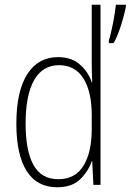

<svg xmlns="http://www.w3.org/2000/svg" viewBox="-20 -831 551 810"><path d="M221 -41Q136 -41 92.5 -109.5Q49 -178 49 -309Q49 -446 95 -518Q141 -590 225 -590Q283 -590 318.5 -557.5Q354 -525 367 -484H369Q368 -507 367.5 -527.5Q367 -548 367 -568V-811H404V-51H374L369 -151H367Q353 -109 318.5 -75Q284 -41 221 -41ZM226 -75Q297 -75 332 -131.5Q367 -188 367 -287V-345Q367 -444 332 -500Q297 -556 229 -556Q160 -556 124 -493Q88 -430 88 -309Q88 -196 121 -135.5Q154 -75 226 -75ZM511 -802Q507 -782 499 -752.5Q491 -723 480.5 -695Q470 -667 459 -649H439V-660Q442 -668 447 -688Q452 -708 456.5 -731.5Q461 -755 464.5 -777Q468 -799 469 -811H511Z"/></svg>

Font: Noto Sans Tamil UI Condensed ExtraLight
Style: Regular
Weight: 200
Width: 3
Designer: Jelle Bosma - Monotype Design Team
Foundry: Monotype Imaging Inc.
Version: Version 2.004; ttfautohint (v1.8.4.7-5d5b)